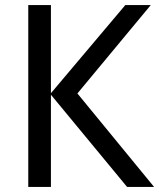

<svg xmlns="http://www.w3.org/2000/svg" viewBox="-20 -734 625 754"><path d="M585 0H479L180 -362V0H91V-714H180V-368L472 -714H572L284 -367Z"/></svg>

Font: Noto Sans Display
Style: Regular
Weight: 400
Designer: Monotype Design Team
Foundry: Monotype Imaging Inc.
Version: Version 2.003